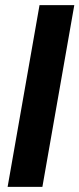

<svg xmlns="http://www.w3.org/2000/svg" viewBox="-20 -732 311 752"><path d="M146 0H9.8L134.8 -711.9H271Z"/></svg>

Font: Creato Display
Style: Bold Italic
Weight: 700
Italic angle: -10°
Version: Version 1.000